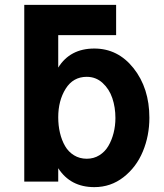

<svg xmlns="http://www.w3.org/2000/svg" viewBox="-20 -749 676 792"><path d="M456.1 -262.2Q456.1 -306.2 443.4 -344Q430.7 -381.8 403.1 -407Q375.5 -432.1 337.9 -432.1Q281.7 -432.1 251 -383.1Q220.2 -334 220.2 -265.1Q220.2 -231.4 227.3 -201.2Q234.4 -170.9 248.3 -146.7Q262.2 -122.6 285.4 -108.4Q308.6 -94.2 337.9 -94.2Q366.7 -94.2 389.6 -108.4Q412.6 -122.6 426.8 -146.5Q440.9 -170.4 448.5 -200.2Q456.1 -230 456.1 -262.2ZM596.2 -263.2Q596.2 -189 569.3 -124.3Q542.5 -59.6 489.7 -18.3Q437 22.9 369.1 22.9Q270.5 22.9 220.2 -55.2V0H80.1V-729H459V-604H220.2V-470.2Q269 -548.8 369.1 -548.8Q466.3 -548.8 530.8 -467.8Q596.2 -385.3 596.2 -263.2Z"/></svg>

Font: Miedinger*
Style: Bold
Weight: 700
Version: Version 001.000